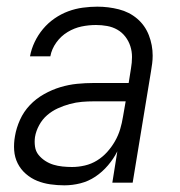

<svg xmlns="http://www.w3.org/2000/svg" viewBox="-20 -548 540 576"><path d="M173 8Q152 8 131 5Q110 2 91.5 -5.5Q73 -13 57.5 -26.5Q42 -40 33 -58Q24 -76 22.5 -97Q21 -118 25 -140Q29 -164 40 -188.5Q51 -213 69.5 -232.5Q88 -252 112 -265.5Q136 -279 161 -286.5Q186 -294 211 -296.5Q236 -299 261 -299H366L373 -343Q376 -360 376 -377Q376 -394 371 -409.5Q366 -425 356 -438Q346 -451 332 -459Q318 -467 301.5 -470Q285 -473 268 -473Q246 -473 224.5 -468.5Q203 -464 183 -452Q163 -440 149 -420.5Q135 -401 131 -379H70Q74 -401 84 -422Q94 -443 109 -461Q124 -479 143.5 -492.5Q163 -506 184.5 -514Q206 -522 228.5 -525Q251 -528 272 -528Q305 -528 336.5 -520Q368 -512 391.5 -492Q415 -472 426.5 -442.5Q438 -413 438 -381Q438 -369 436.5 -357.5Q435 -346 433 -334L378 0H317L332 -94Q321 -72 304 -52Q287 -32 266 -18Q245 -4 221 2Q197 8 173 8ZM196 -47Q215 -47 234.5 -51.5Q254 -56 271 -66.5Q288 -77 301.5 -92Q315 -107 325 -124.5Q335 -142 340.5 -160.5Q346 -179 349 -198L357 -244H262Q244 -244 226 -242.5Q208 -241 189.5 -236Q171 -231 153.5 -223Q136 -215 121.5 -202.5Q107 -190 97.5 -172.5Q88 -155 85 -137Q83 -123 85 -108.5Q87 -94 95.5 -83.5Q104 -73 115.5 -65.5Q127 -58 140 -54Q153 -50 167.5 -48.5Q182 -47 196 -47Z"/></svg>

Font: Iosevka Term Curly Lt Obl
Style: Regular
Weight: 300
Italic angle: -9°
Designer: Belleve Invis
Foundry: Belleve Invis
Version: Version 32.3.0